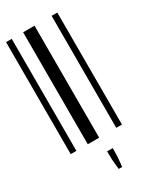

<svg xmlns="http://www.w3.org/2000/svg" viewBox="-195 -649 719 876"><g transform="rotate(-30 165.0 -211.0)"><path d="M0 0V-590H30V0ZM90 0V-590H150V0ZM240 0V-590H270V0ZM180 72Q180 103 179 118Q178 132 176 150L174 168H156L154 150Q152 133 151 118Q150 103 150 72Z"/></g></svg>

Font: Libre Barcode 128 Text
Style: Regular
Weight: 400
Version: Version 1.005; ttfautohint (v1.8.3)